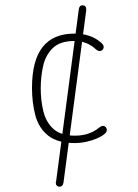

<svg xmlns="http://www.w3.org/2000/svg" viewBox="-20 -698 520 726"><path d="M192 -11Q191 -10 191 -9Q191 -8 191 -7Q191 0 195 4Q199 8 205 8Q217 8 220 -7L306 -659Q306 -660 306 -661Q306 -662 306 -663Q306 -670 302.5 -674Q299 -678 292 -678Q280 -678 278 -663ZM264 -157Q284 -157 305 -161.5Q326 -166 344 -173.5Q362 -181 373 -189.5Q384 -198 384 -206Q384 -213 379.5 -217.5Q375 -222 369 -222Q366 -222 363 -220.5Q360 -219 357 -217Q344 -206 329.5 -199Q315 -192 299 -188.5Q283 -185 264 -185Q210 -185 182 -210.5Q154 -236 144 -277Q134 -318 134 -364Q134 -409 143.5 -450Q153 -491 180.5 -517Q208 -543 261 -543Q310 -543 343 -511Q351 -505 356 -505Q363 -505 367.5 -509.5Q372 -514 372 -521Q372 -528 363 -536Q324 -571 262 -571Q181 -571 141 -520Q101 -469 101 -366Q101 -308 114 -260.5Q127 -213 162.5 -185Q198 -157 264 -157Z"/></svg>

Font: Beiruti ExtraLight
Style: Regular
Weight: 250
Designer: Arlette Boutros
Foundry: Boutros
Version: Version 1.41